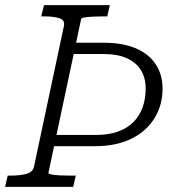

<svg xmlns="http://www.w3.org/2000/svg" viewBox="-39 -730 696 750"><path d="M278 -656 150 -54Q150 -51 162.5 -48.5Q175 -46 194.5 -45Q214 -44 235 -44H257L247 0H-19L-9 -44H2Q39 -44 64.5 -51Q90 -58 94 -80L211 -630Q215 -652 192.5 -659Q170 -666 133 -666H122L133 -710H390L380 -666H362Q344 -666 324.5 -665Q305 -664 292 -662Q279 -660 278 -656ZM142 -159 151 -203H338Q386 -203 422 -216Q458 -229 482 -253Q506 -277 518 -310.5Q530 -344 530 -384Q530 -426 511.5 -456Q493 -486 456.5 -502.5Q420 -519 366 -519H230L229 -563H367Q441 -563 492 -541Q543 -519 569.5 -478.5Q596 -438 596 -384Q596 -319 564 -267.5Q532 -216 473 -187.5Q414 -159 332 -159Z"/></svg>

Font: Roboto Serif 20pt ExtraLight
Style: Italic
Weight: 250
Italic angle: -10°
Version: Version 1.007